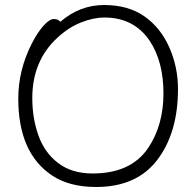

<svg xmlns="http://www.w3.org/2000/svg" viewBox="-20 -731 781 767"><path d="M221 -644Q299 -711 395.5 -711Q492 -711 556.5 -666Q621 -621 656 -542.5Q691 -464 691 -375Q691 -201 608.5 -92.5Q526 16 364 16Q257 16 188 -30Q53 -120 53 -337Q53 -451 107 -557Q130 -602 154 -628.5Q178 -655 195 -655Q212 -655 221 -644ZM350 -38Q503 -38 572 -140Q633 -231 633 -358Q633 -485 578 -568Q515 -661 397 -661Q353 -661 303 -641Q253 -621 209 -580Q109 -488 109 -339Q109 -259 133.5 -190Q158 -121 212.5 -79.5Q267 -38 350 -38Z"/></svg>

Font: LXGW WenKai Lite Light
Style: Regular
Weight: 300
Designer: LXGW / Fontworks Inc.
Foundry: LXGW / Fontworks Inc.
Version: Version 1.511; March 25, 2025